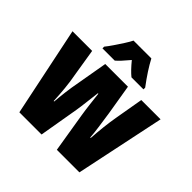

<svg xmlns="http://www.w3.org/2000/svg" viewBox="-191 -942 1119 1119"><g transform="rotate(45 368.0 -383.0)"><path d="M389 -244Q383 -281 378 -324Q373 -367 369 -402H365Q360 -362 355 -318.5Q350 -275 345 -245L303 0H120L5 -553H167L195 -380Q203 -339 208 -287.5Q213 -236 215 -188H219Q222 -227 227.5 -271.5Q233 -316 243 -369L275 -553H462L493 -366Q501 -312 507.5 -265.5Q514 -219 516 -188H520Q523 -235 528.5 -285Q534 -335 542 -380L572 -553H731L615 0H429ZM442 -766Q476 -701 537 -620V-606H438Q408 -630 368 -679Q324 -626 300 -606H199V-620Q213 -637 232 -665Q251 -693 269 -721Q287 -749 295 -766Z"/></g></svg>

Font: Noto Sans Gurmukhi UI ExtraCondensed Black
Style: Regular
Weight: 900
Width: 2
Designer: Jelle Bosma - Monotype Design Team
Foundry: Monotype Imaging Inc.
Version: Version 2.004; ttfautohint (v1.8.4.7-5d5b)